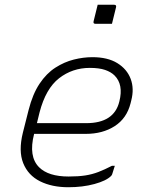

<svg xmlns="http://www.w3.org/2000/svg" viewBox="-20 -776 640 806"><path d="M368 -536Q432 -536 472.5 -511Q513 -486 528.5 -445Q544 -404 531 -354L528 -342Q512 -279 461.5 -246.5Q411 -214 340 -214H123V-213Q99 -119 144 -74Q183 -35 268 -35Q309 -35 338 -39.5Q367 -44 393 -54Q419 -64 450 -80H462Q460 -72 456.5 -62.5Q453 -53 451 -45Q450 -41 446 -37Q426 -17 376.5 -3.5Q327 10 267 10Q198 10 148 -15Q98 -40 77.5 -91Q57 -142 76 -219L100 -314Q117 -381 146 -424.5Q175 -468 212.5 -492Q250 -516 290 -526Q330 -536 368 -536ZM357 -491Q284 -491 228 -447.5Q172 -404 146 -304L135 -259H342Q459 -259 481 -350Q499 -421 461 -459Q446 -474 421 -482.5Q396 -491 357 -491ZM390 -756H459Q470 -756 467 -745L450 -676H381Q370 -676 373 -687Z"/></svg>

Font: Recursive Sn Lnr St Lt
Style: Italic
Weight: 300
Italic angle: -15°
Version: Version 1.079;hotconv 1.0.112;makeotfexe 2.5.65598; ttfautoh